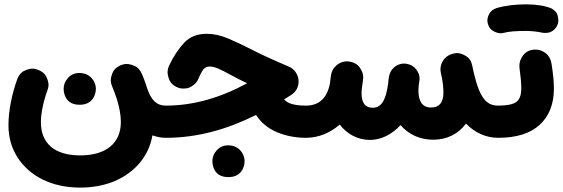

<svg xmlns="http://www.w3.org/2000/svg" viewBox="-20 -583 2594 885"><path d="M349.1 281.7C408.2 281.7 461.9 271.5 509.3 251.5C604 210.4 666.5 135.3 682.6 41C703.6 48.3 724.1 52.2 744.6 52.2H745.1C765.6 52.2 783.2 44.9 797.4 30.3C811.5 15.6 818.8 -2 818.8 -22C818.8 -42.5 811.5 -60.1 797.4 -74.7C783.2 -88.9 765.6 -96.2 745.1 -96.2H744.6C699.7 -96.2 676.8 -124 659.2 -173.3C657.2 -179.7 655.3 -186.5 652.8 -192.9L652.3 -193.4V-194.8C647 -210.9 640.6 -226.6 633.8 -242.7C625.5 -261.2 614.3 -273.4 600.1 -279.3C585.9 -285.2 573.7 -288.1 564.5 -288.1C555.2 -288.1 545.4 -286.1 536.1 -282.2C517.6 -273.9 505.4 -263.2 499.5 -249C493.7 -234.9 490.7 -222.7 490.7 -213.4C490.7 -204.1 492.7 -194.3 497.1 -184.6C502 -172.9 506.3 -161.6 510.3 -150.9L510.7 -148.9C513.2 -141.6 515.6 -134.8 518.1 -127.9C529.8 -90.3 537.1 -54.2 537.1 -21C537.1 77.1 468.8 133.3 349.6 133.3C230.5 133.3 168.5 76.7 168.5 -19.5C168.5 -63 181.2 -119.1 198.2 -165.5C201.7 -174.3 203.6 -183.1 203.6 -192.4C203.6 -202.6 200.2 -214.8 193.8 -229C187 -243.2 174.3 -253.9 155.3 -261.2C146.5 -264.6 137.7 -266.6 128.9 -266.6C118.7 -266.6 106.4 -263.2 92.3 -256.8C78.1 -250.5 66.9 -237.3 59.6 -218.3C35.6 -151.9 19 -74.2 19 -5.9C19 49.3 32.7 98.6 60.5 142.1C115.7 228.5 217.8 281.7 349.1 281.7ZM273.4 -174.3C273.4 -163.6 275.4 -152.8 279.3 -142.1C287.6 -120.1 306.6 -100.1 347.2 -100.1C406.2 -100.1 421.9 -145.5 421.9 -174.3C421.9 -187 418 -199.7 410.2 -212.9C397.9 -231.9 377 -246.6 346.2 -246.6C325.2 -246.6 307.6 -239.3 293.9 -224.6C280.3 -209.5 273.4 -192.9 273.4 -174.3Z M933.1 -427.2C889.2 -427.2 854.5 -413.6 828.6 -385.7C802.7 -357.9 779.3 -322.8 759.3 -280.3C754.9 -270 752.4 -259.3 752.4 -249C752.4 -241.7 754.4 -231.4 758.8 -218.8C763.2 -206.1 772 -195.3 785.6 -186.5C798.3 -178.7 811 -174.8 823.7 -174.8C825.7 -174.8 831.1 -175.3 839.4 -175.8C847.7 -176.3 857.4 -180.7 869.1 -189C880.9 -197.3 888.7 -206.5 893.1 -216.8C902.3 -238.8 910.6 -254.4 917.5 -263.2C924.3 -272 934.6 -276.4 947.8 -276.4C970.7 -276.4 1000 -261.2 1039.6 -239.7C1064.9 -225.6 1091.3 -212.9 1119.1 -199.2C995.6 -132.3 871.6 -96.2 745.1 -96.2C724.6 -96.2 707 -88.9 692.4 -74.2C677.7 -59.1 670.4 -42 670.4 -22C670.4 -2 677.7 15.1 692.4 30.3C707 44.9 724.6 52.2 745.1 52.2C891.6 52.2 1027.8 12.7 1160.2 -53.2C1183.1 -17.6 1215.3 8.8 1256.8 26.4C1298.3 43.5 1342.3 52.2 1389.6 52.2H1390.1C1410.6 52.2 1428.2 44.9 1442.4 30.3C1456.5 15.6 1463.9 -2 1463.9 -22C1463.9 -42.5 1456.5 -60.1 1442.4 -74.7C1428.2 -88.9 1410.6 -96.2 1390.1 -96.2H1389.6C1336.4 -96.2 1305.7 -106 1289.6 -125C1300.3 -131.3 1311 -138.2 1321.8 -145C1344.7 -160.2 1356.4 -181.2 1356.4 -208C1356.4 -236.8 1337.4 -265.6 1311.5 -275.9C1239.7 -306.6 1182.1 -332.5 1137.2 -356C1103 -373.5 1068.4 -389.6 1033.7 -404.8C998.5 -419.9 964.8 -427.2 933.1 -427.2ZM959 159.2C959 169.9 960.9 180.7 964.8 191.4C973.1 213.4 992.2 233.4 1032.7 233.4C1091.8 233.4 1107.4 188 1107.4 159.2C1107.4 146.5 1103.5 133.8 1095.7 120.6C1083.5 101.6 1062.5 86.9 1031.7 86.9C1010.7 86.9 993.2 94.2 979.5 109.4C965.8 124 959 140.6 959 159.2Z M1315.9 -22C1315.9 -2 1323.2 15.6 1337.9 30.3C1352.5 44.9 1370.1 52.2 1390.1 52.2C1449.2 52.2 1502.9 28.8 1545.9 -8.8C1579.1 34.2 1627.9 62 1685.1 62C1737.3 62 1786.6 36.6 1826.2 -6.3C1863.3 36.6 1915 61 1977.1 61C2041 61 2093.3 33.7 2127.9 -13.2C2168.9 28.3 2218.3 52.2 2276.9 52.2H2277.3C2297.9 52.2 2315.4 44.9 2329.6 30.3C2343.8 15.6 2351.1 -2 2351.1 -22C2351.1 -42.5 2343.8 -60.1 2329.6 -74.7C2315.4 -88.9 2297.9 -96.2 2277.3 -96.2H2276.9C2224.1 -96.2 2192.9 -127 2164.6 -244.1C2163.1 -252.9 2160.6 -263.7 2157.7 -276.4L2156.7 -280.3C2152.8 -300.3 2143.6 -314.9 2128.4 -324.2C2113.3 -333.5 2099.6 -338.4 2086.9 -338.4C2080.6 -338.4 2074.2 -337.4 2067.9 -335.4C2043.9 -330.1 2025.4 -313.5 2016.1 -292C2012.2 -282.7 2010.3 -272.9 2010.3 -263.7C2010.3 -258.3 2010.7 -252.4 2012.2 -246.6C2019.5 -214.8 2023.9 -185.5 2023.9 -156.7C2023.9 -110.4 2004.9 -87.4 1967.3 -87.4C1923.8 -87.4 1908.7 -120.1 1908.7 -165.5C1908.7 -172.4 1909.2 -179.7 1909.7 -187C1911.1 -194.8 1912.1 -202.6 1913.1 -210.9C1913.6 -214.4 1914.1 -217.8 1914.1 -221.2C1914.1 -235.4 1908.7 -249.5 1897.9 -263.7C1887.2 -277.8 1872.1 -286.1 1853 -289.1H1852.1C1851.1 -289.6 1850.1 -289.6 1849.1 -289.6C1846.7 -290 1844.7 -290 1842.3 -290C1820.8 -290 1796.9 -278.8 1783.2 -256.8C1783.2 -256.3 1783.2 -256.3 1782.7 -255.9C1782.2 -255.9 1782.2 -255.9 1782.2 -255.4C1777.3 -247.1 1774.4 -238.8 1772.9 -229.5C1771 -217.3 1769.5 -206.1 1769 -196.8C1757.8 -116.2 1735.8 -86.4 1697.3 -86.4C1663.6 -86.4 1646.5 -108.9 1646.5 -153.3C1646.5 -163.6 1647.5 -177.2 1653.3 -214.8C1653.8 -218.8 1654.3 -222.7 1654.3 -226.1C1654.3 -242.2 1648.9 -257.3 1637.7 -272.5C1626.5 -287.6 1610.4 -296.4 1590.3 -299.3C1586.4 -299.8 1582.5 -300.3 1578.6 -300.3C1563.5 -300.3 1543.5 -294.4 1527.3 -278.3L1526.4 -277.3C1515.6 -266.6 1508.8 -253.9 1506.3 -239.7V-239.3C1506.3 -238.8 1506.3 -238.3 1505.9 -237.8V-236.8C1503.4 -221.7 1502 -209 1501 -199.2C1487.8 -130.4 1450.7 -96.2 1390.1 -96.2C1370.1 -96.2 1352.5 -88.9 1337.9 -74.7C1323.2 -60.1 1315.9 -42.5 1315.9 -22Z M2203.1 -22C2203.1 -2 2210.4 15.6 2225.1 30.3C2239.7 44.9 2257.3 52.2 2277.3 52.2C2360.4 52.2 2423.8 32.2 2467.8 -7.8C2511.2 -47.9 2533.2 -103.5 2533.2 -174.8C2533.2 -206.5 2529.3 -245.1 2522 -290.5C2518.6 -310.5 2509.8 -326.7 2495.1 -337.9C2480.5 -349.1 2464.8 -354.5 2448.7 -354.5C2445.3 -354.5 2441.9 -354.5 2438.5 -354C2418.5 -351.6 2402.3 -342.8 2391.1 -327.6C2379.9 -312.5 2374 -296.4 2374 -279.8C2374 -276.9 2374 -273.9 2374.5 -270.5C2379.9 -231.9 2382.8 -200.2 2382.8 -175.8C2382.8 -144.5 2375 -123.5 2359.4 -112.8C2343.8 -101.6 2316.4 -96.2 2277.3 -96.2C2257.3 -96.2 2239.7 -88.9 2225.1 -74.7C2210.4 -60.1 2203.1 -42.5 2203.1 -22ZM2229 -472.7C2233.4 -457.5 2241.7 -446.3 2253.9 -439.9C2266.1 -433.1 2276.9 -429.7 2286.6 -429.7C2292 -429.7 2296.9 -430.2 2302.2 -431.6C2324.2 -438 2361.3 -440.4 2404.8 -440.4C2429.7 -440.4 2459 -437 2478 -432.6C2483.4 -431.6 2488.3 -431.2 2493.2 -431.2C2507.3 -431.2 2527.3 -434.1 2543.5 -457C2550.3 -467.3 2553.7 -478 2553.7 -489.3C2553.7 -494.1 2552.2 -502.4 2549.8 -513.7C2546.9 -524.9 2537.6 -535.2 2521.5 -544.4C2494.1 -555.7 2454.1 -563 2404.8 -563C2357.4 -563 2306.2 -557.1 2269.5 -545.9C2253.4 -540.5 2242.2 -532.2 2235.8 -520.5C2229.5 -508.8 2226.6 -498 2226.6 -488.8C2226.6 -483.4 2227.5 -478 2229 -472.7Z"/></svg>

Font: Mikhak ExtraBold
Style: Regular
Weight: 800
Designer: Amin Abedi
Version: Version 3.2